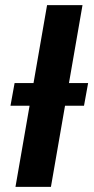

<svg xmlns="http://www.w3.org/2000/svg" viewBox="-20 -731 367 751"><path d="M302.7 -710.9 179.2 0H40.5L164.1 -710.9ZM324.7 -406.2 308.6 -317.4H21L37.1 -406.2Z"/></svg>

Font: Roboto Condensed
Style: Bold Italic
Weight: 700
Italic angle: -12°
Designer: Christian Robertson
Foundry: Google
Version: Version 3.0